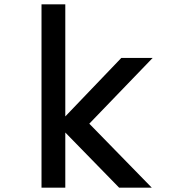

<svg xmlns="http://www.w3.org/2000/svg" viewBox="-20 -868 790 888"><path d="M246 -292 541 -600H686L393 -296L682 0H531ZM172 -848H282V0H172Z"/></svg>

Font: Martian Mono VF sWd Rg
Style: Regular
Weight: 400
Width: 6
Monospace: yes
Designer: Roman Shamin
Foundry: Evil Martians
Version: Version 1.100